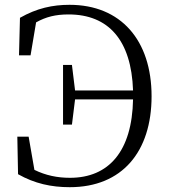

<svg xmlns="http://www.w3.org/2000/svg" viewBox="-20 -763 708 798"><path d="M59 -533H107L130 -670C171 -693 211 -703 265 -703C431 -703 526 -596 533 -387H292L279 -493H242V-245H279L292 -350H533C529 -134 432 -24 271 -24C218 -24 170 -34 123 -57L99 -195H52L55 -39C124 0 193 15 270 15C488 15 610 -133 610 -363C610 -596 482 -743 269 -743C199 -743 133 -729 63 -689Z"/></svg>

Font: Noto Serif CJK JP Light
Style: Regular
Weight: 300
Designer: Ryoko NISHIZUKA 西塚涼子 (kana & ideographs); Frank Grießhammer (Latin, Greek & Cyrillic); Wenlong ZHANG 张文龙 (bopomofo); San
Foundry: Adobe Systems Incorporated
Version: Version 1.001;PS 1.001;hotconv 16.6.54;makeotf.lib2.5.65590